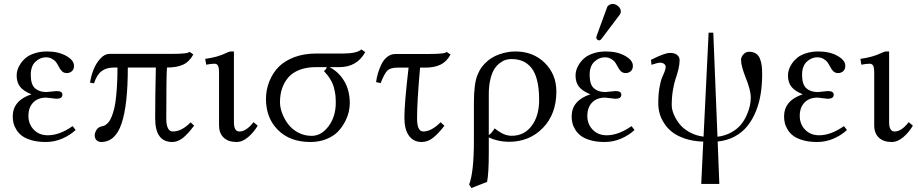

<svg xmlns="http://www.w3.org/2000/svg" viewBox="-20 -700 4603 963"><path d="M122.6 -118.7Q122.6 -77.6 149.4 -49.6Q176.3 -21.5 219.7 -21.5Q278.8 -21.5 344.2 -67.4L359.4 -47.9Q331.5 -22 292.5 -4.9Q253.4 12.2 209.5 12.2Q169.9 12.2 139.6 3.7Q109.4 -4.9 91.6 -17.8Q73.7 -30.8 62.7 -48.6Q51.8 -66.4 47.9 -82.5Q43.9 -98.6 43.9 -115.7Q43.9 -195.8 137.7 -227.1Q99.6 -242.2 81.5 -263.9Q63.5 -285.6 63.5 -321.8Q63.5 -335 67.9 -349.9Q72.3 -364.7 83.5 -381.3Q94.7 -397.9 111.1 -411.1Q127.4 -424.3 155 -433.1Q182.6 -441.9 216.3 -441.9Q272.5 -441.9 311.8 -419.9Q351.1 -397.9 351.1 -370.1Q351.1 -351.1 339.8 -342.3Q328.6 -333.5 315.9 -333.5Q300.8 -333.5 291.7 -341.8Q282.7 -350.1 274.4 -366.2Q266.6 -380.9 261 -388.7Q255.4 -396.5 241.9 -404.5Q228.5 -412.6 210.4 -412.6Q181.6 -412.6 158 -390.6Q134.3 -368.7 134.3 -324.2Q134.3 -276.4 155.5 -257.3Q176.8 -238.3 212.9 -238.3Q213.4 -238.3 225.1 -239.5Q236.8 -240.7 249.3 -241.9Q261.7 -243.2 264.2 -243.2Q293 -243.2 293 -225.1Q293 -204.6 263.2 -204.6Q259.3 -204.6 237.8 -207.5Q216.3 -210.4 211.9 -210.4Q170.4 -210.4 146.5 -185.8Q122.6 -161.1 122.6 -118.7Z M839.8 -429.7Q925.3 -429.7 930.2 -440.4L949.7 -426.8Q929.2 -389.6 897.9 -375.5Q866.7 -361.3 817.4 -361.3Q814 -319.8 814 -106.4Q814 -40.5 847.2 -40.5Q891.6 -40.5 936 -86.4L953.6 -69.8Q941.9 -54.2 932.6 -43.2Q923.3 -32.2 908.4 -17.8Q893.6 -3.4 877 4.4Q860.4 12.2 843.8 12.2Q758.3 12.2 758.3 -106.4Q758.3 -227.5 761.7 -361.3H621.1Q621.1 -173.3 589.8 -80.6Q558.6 12.2 487.3 12.2Q475.6 12.2 465.3 4.2Q455.1 -3.9 455.1 -22.5Q455.1 -33.2 463.6 -47.9Q472.2 -62.5 489.3 -65.9Q497.1 -67.4 502.7 -69.6Q508.3 -71.8 517.3 -79.6Q526.4 -87.4 532.7 -99.1Q539.1 -110.8 546.6 -133.1Q554.2 -155.3 558.6 -185.1Q563 -214.8 566.2 -260Q569.3 -305.2 569.3 -361.3H551.3Q513.2 -361.3 489 -342.8Q464.8 -324.2 451.7 -282.2L431.6 -285.2Q436 -316.9 448.5 -349.1Q460.9 -381.3 482.7 -405.5Q504.4 -429.7 529.3 -429.7Z M1153.3 -441.9V-86.4Q1153.3 -40.5 1181.2 -40.5Q1215.3 -40.5 1251.5 -87.4L1272.5 -69.8Q1253.9 -37.6 1225.1 -12.7Q1196.3 12.2 1166.5 12.2Q1124.5 12.2 1101.6 -10Q1078.6 -32.2 1078.6 -71.3V-335.4Q1078.6 -361.8 1073 -371.1Q1067.4 -380.4 1056.2 -380.4Q1038.6 -380.4 1014.2 -375.5L1009.3 -404.8Q1071.3 -413.1 1114.3 -434.1Q1129.9 -441.9 1138.2 -441.9Z M1543 -18.6Q1591.8 -18.6 1627.9 -66.9Q1664.1 -115.2 1664.1 -184.6Q1664.1 -206.1 1662.4 -221.9Q1660.6 -237.8 1655.3 -259Q1649.9 -280.3 1637.2 -301.5Q1624.5 -322.8 1604.5 -343.8Q1610.4 -347.2 1614.5 -353.3Q1618.7 -359.4 1618.7 -363.3H1564Q1517.1 -363.3 1481.7 -349.4Q1446.3 -335.4 1425.5 -311Q1404.8 -286.6 1394.5 -255.6Q1384.3 -224.6 1384.3 -187.5Q1384.3 -161.1 1395 -132.3Q1405.8 -103.5 1424.8 -77.9Q1443.8 -52.2 1475.1 -35.4Q1506.3 -18.6 1543 -18.6ZM1378.9 -365.7Q1408.2 -395 1456.3 -413.3Q1504.4 -431.6 1568.4 -431.6H1700.7Q1769.5 -431.6 1792.5 -452.1L1812 -438.5Q1770 -363.3 1682.6 -363.3H1632.8Q1679.7 -338.9 1707 -292.5Q1734.4 -246.1 1734.4 -181.6Q1734.4 -162.1 1729.2 -139.2Q1724.1 -116.2 1710 -88.9Q1695.8 -61.5 1674.8 -39.6Q1653.8 -17.6 1617.7 -2.7Q1581.5 12.2 1536.6 12.2Q1434.6 12.2 1374.3 -47.9Q1314 -107.9 1314 -203.6Q1314 -249.5 1331.1 -292.2Q1348.1 -335 1378.9 -365.7Z M1963.4 -429.2H2129.9Q2215.3 -429.2 2220.2 -439.9L2239.7 -426.3Q2219.7 -390.1 2189 -375.5Q2158.2 -360.8 2111.8 -360.8H2086.9Q2071.8 -191.4 2071.8 -106.4Q2071.8 -40.5 2103 -40.5Q2144 -40.5 2189.9 -86.9L2209 -69.3Q2179.2 -30.3 2152.3 -9Q2125.5 12.2 2095.2 12.2Q2053.7 12.2 2031 -19.5Q2008.3 -51.3 2008.3 -109.4Q2008.3 -182.6 2029.3 -360.8H1973.6Q1938 -360.8 1922.9 -345.9Q1907.7 -331.1 1889.2 -283.2L1866.2 -288.1Q1869.1 -310.5 1875.7 -332.8Q1882.3 -355 1893.3 -377.9Q1904.3 -400.9 1922.6 -415Q1940.9 -429.2 1963.4 -429.2Z M2684.1 -198.7Q2684.1 -256.3 2673.8 -297.1Q2663.6 -337.9 2644.3 -360.8Q2625 -383.8 2600.8 -393.8Q2576.7 -403.8 2544.9 -403.8Q2530.3 -403.8 2516.4 -399.7Q2502.4 -395.5 2486.6 -383.5Q2470.7 -371.6 2459 -353Q2447.3 -334.5 2439.5 -302Q2431.6 -269.5 2431.6 -227.5V-23.4Q2437.5 -24.9 2446.5 -35.9Q2455.6 -46.9 2460.9 -56.2Q2486.3 -36.1 2505.9 -27.6Q2525.4 -19 2546.9 -19Q2608.9 -19 2646.5 -68.6Q2684.1 -118.2 2684.1 -198.7ZM2422.9 212.4 2344.2 243.2 2333 225.6Q2356.9 163.6 2356.9 7.3V-184.1Q2356.9 -233.4 2361.6 -268.8Q2366.2 -304.2 2376 -326.4Q2385.7 -348.6 2393.3 -359.4Q2400.9 -370.1 2413.6 -383.3Q2442.9 -413.1 2484.1 -427.5Q2525.4 -441.9 2564.5 -441.9Q2654.3 -441.9 2712.4 -384.5Q2770.5 -327.1 2770.5 -241.2Q2770.5 -127.9 2702.9 -58.3Q2635.3 11.2 2532.7 11.2Q2478.5 11.2 2431.6 -10.7V66.4Q2431.6 169.9 2422.9 212.4Z M3052.7 -680.2Q3067.9 -680.2 3080.8 -668.7Q3093.8 -657.2 3093.8 -642.1Q3093.8 -633.8 3088.9 -627L2997.1 -505.4Q2991.2 -497.6 2985.8 -497.6Q2980 -497.6 2975.3 -501.7Q2970.7 -505.9 2970.7 -511.2Q2970.7 -513.7 2972.7 -520.5L3024.9 -663.1Q3027.8 -670.9 3035.9 -675.5Q3043.9 -680.2 3052.7 -680.2ZM2925.8 -118.7Q2925.8 -77.6 2952.6 -49.6Q2979.5 -21.5 3022.9 -21.5Q3082 -21.5 3147.5 -67.4L3162.6 -47.9Q3134.8 -22 3095.7 -4.9Q3056.6 12.2 3012.7 12.2Q2973.1 12.2 2942.9 3.7Q2912.6 -4.9 2894.8 -17.8Q2877 -30.8 2866 -48.6Q2855 -66.4 2851.1 -82.5Q2847.2 -98.6 2847.2 -115.7Q2847.2 -195.8 2940.9 -227.1Q2902.8 -242.2 2884.8 -263.9Q2866.7 -285.6 2866.7 -321.8Q2866.7 -335 2871.1 -349.9Q2875.5 -364.7 2886.7 -381.3Q2897.9 -397.9 2914.3 -411.1Q2930.7 -424.3 2958.3 -433.1Q2985.8 -441.9 3019.5 -441.9Q3075.7 -441.9 3115 -419.9Q3154.3 -397.9 3154.3 -370.1Q3154.3 -351.1 3143.1 -342.3Q3131.8 -333.5 3119.1 -333.5Q3104 -333.5 3095 -341.8Q3085.9 -350.1 3077.6 -366.2Q3069.8 -380.9 3064.2 -388.7Q3058.6 -396.5 3045.2 -404.5Q3031.7 -412.6 3013.7 -412.6Q2984.9 -412.6 2961.2 -390.6Q2937.5 -368.7 2937.5 -324.2Q2937.5 -276.4 2958.7 -257.3Q2980 -238.3 3016.1 -238.3Q3016.6 -238.3 3028.3 -239.5Q3040 -240.7 3052.5 -241.9Q3064.9 -243.2 3067.4 -243.2Q3096.2 -243.2 3096.2 -225.1Q3096.2 -204.6 3066.4 -204.6Q3062.5 -204.6 3041 -207.5Q3019.5 -210.4 3015.1 -210.4Q2973.6 -210.4 2949.7 -185.8Q2925.8 -161.1 2925.8 -118.7Z M3578.6 -14.2Q3615.7 -18.6 3646 -34.9Q3676.3 -51.3 3694.3 -72.8Q3712.4 -94.2 3724.4 -120.6Q3736.3 -147 3741 -169.2Q3745.6 -191.4 3745.6 -210.4Q3745.6 -248 3719.7 -311.5Q3696.8 -369.6 3696.8 -399.4Q3696.8 -414.6 3709 -427.5Q3721.2 -440.4 3736.8 -440.4Q3757.8 -440.4 3771.5 -431.4Q3785.2 -422.4 3791.7 -405.3Q3798.3 -388.2 3800.5 -370.4Q3802.7 -352.5 3802.7 -328.1Q3802.7 -275.9 3795.4 -229.5Q3788.1 -183.1 3771 -141.1Q3753.9 -99.1 3728.5 -67.6Q3703.1 -36.1 3665.3 -15.6Q3627.4 4.9 3579.6 9.8L3587.9 222.7H3497.1L3507.3 10.3Q3456.5 8.8 3416.5 -4.6Q3376.5 -18.1 3351.8 -37.4Q3327.1 -56.6 3310.8 -82.3Q3294.4 -107.9 3288.1 -132.3Q3281.7 -156.7 3281.7 -181.6Q3281.7 -226.1 3287.6 -260.3Q3293.5 -294.4 3300.3 -309.8Q3307.1 -325.2 3313 -339.8Q3318.8 -354.5 3318.8 -364.7Q3318.8 -373.5 3310.8 -379.6Q3302.7 -385.7 3292.5 -385.7Q3278.3 -385.7 3247.6 -375L3245.1 -399.9Q3313.5 -434.6 3339.8 -434.6Q3364.7 -434.6 3376.7 -424.1Q3388.7 -413.6 3388.7 -398.4Q3388.7 -377.4 3382.6 -352.3Q3376.5 -327.1 3368.9 -305.9Q3361.3 -284.7 3355.2 -248.8Q3349.1 -212.9 3349.1 -172.9Q3349.1 -152.3 3358.9 -127.9Q3368.7 -103.5 3387 -79.6Q3405.3 -55.7 3437.3 -37.6Q3469.2 -19.5 3508.8 -14.6L3534.2 -536.1H3557.6Z M3991.2 -118.7Q3991.2 -77.6 4018.1 -49.6Q4044.9 -21.5 4088.4 -21.5Q4147.5 -21.5 4212.9 -67.4L4228 -47.9Q4200.2 -22 4161.1 -4.9Q4122.1 12.2 4078.1 12.2Q4038.6 12.2 4008.3 3.7Q3978 -4.9 3960.2 -17.8Q3942.4 -30.8 3931.4 -48.6Q3920.4 -66.4 3916.5 -82.5Q3912.6 -98.6 3912.6 -115.7Q3912.6 -195.8 4006.3 -227.1Q3968.3 -242.2 3950.2 -263.9Q3932.1 -285.6 3932.1 -321.8Q3932.1 -335 3936.5 -349.9Q3940.9 -364.7 3952.1 -381.3Q3963.4 -397.9 3979.7 -411.1Q3996.1 -424.3 4023.7 -433.1Q4051.3 -441.9 4085 -441.9Q4141.1 -441.9 4180.4 -419.9Q4219.7 -397.9 4219.7 -370.1Q4219.7 -351.1 4208.5 -342.3Q4197.3 -333.5 4184.6 -333.5Q4169.4 -333.5 4160.4 -341.8Q4151.4 -350.1 4143.1 -366.2Q4135.3 -380.9 4129.6 -388.7Q4124 -396.5 4110.6 -404.5Q4097.2 -412.6 4079.1 -412.6Q4050.3 -412.6 4026.6 -390.6Q4002.9 -368.7 4002.9 -324.2Q4002.9 -276.4 4024.2 -257.3Q4045.4 -238.3 4081.5 -238.3Q4082 -238.3 4093.8 -239.5Q4105.5 -240.7 4117.9 -241.9Q4130.4 -243.2 4132.8 -243.2Q4161.6 -243.2 4161.6 -225.1Q4161.6 -204.6 4131.8 -204.6Q4127.9 -204.6 4106.4 -207.5Q4085 -210.4 4080.6 -210.4Q4039.1 -210.4 4015.1 -185.8Q3991.2 -161.1 3991.2 -118.7Z M4439.5 -441.9V-86.4Q4439.5 -40.5 4467.3 -40.5Q4501.5 -40.5 4537.6 -87.4L4558.6 -69.8Q4540 -37.6 4511.2 -12.7Q4482.4 12.2 4452.6 12.2Q4410.6 12.2 4387.7 -10Q4364.7 -32.2 4364.7 -71.3V-335.4Q4364.7 -361.8 4359.1 -371.1Q4353.5 -380.4 4342.3 -380.4Q4324.7 -380.4 4300.3 -375.5L4295.4 -404.8Q4357.4 -413.1 4400.4 -434.1Q4416 -441.9 4424.3 -441.9Z"/></svg>

Font: Libertinage
Style: b
Weight: 400
Designer: OSP
Foundry: OSP
Version: Version 1.0; 2008; OFL relea